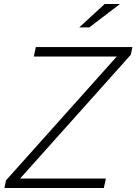

<svg xmlns="http://www.w3.org/2000/svg" viewBox="-20 -934 678 954"><path d="M2 0 10 -38 560 -653H148L158 -700H638L630 -662L80 -47H506L496 0ZM374 -798 500 -914H576L424 -798Z"/></svg>

Font: Red Hat Mono
Style: Italic
Weight: 300
Italic angle: -12°
Monospace: yes
Designer: Pentagram, MCKL
Foundry: Pentagram, MCKL
Version: Version 1.023